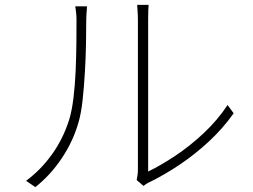

<svg xmlns="http://www.w3.org/2000/svg" viewBox="-20 -759 1040 788"><path d="M541 -20Q543 -30 544.5 -41Q546 -52 546 -63Q546 -71 546 -106Q546 -141 546 -193Q546 -245 546 -305Q546 -365 546 -426Q546 -487 546 -539Q546 -591 546 -627.5Q546 -664 546 -674Q546 -699 544.5 -714.5Q543 -730 543 -739H590Q589 -730 588.5 -714.5Q588 -699 588 -674Q588 -664 588 -626Q588 -588 588 -532Q588 -476 588 -412Q588 -348 588 -285.5Q588 -223 588 -171.5Q588 -120 588 -88Q588 -56 588 -55Q638 -79 698.5 -119Q759 -159 816 -212.5Q873 -266 914 -328L939 -294Q895 -232 838 -179Q781 -126 718.5 -84Q656 -42 597 -13Q587 -9 580 -4Q573 1 569 4ZM87 -17Q147 -61 193 -125Q239 -189 264 -268Q275 -304 281.5 -357Q288 -410 290.5 -469Q293 -528 293.5 -582.5Q294 -637 294 -676Q294 -692 292.5 -706Q291 -720 289 -733H337Q337 -725 336 -715.5Q335 -706 334.5 -696.5Q334 -687 334 -677Q334 -637 333 -581Q332 -525 328.5 -464Q325 -403 319 -348Q313 -293 302 -256Q280 -179 233.5 -109.5Q187 -40 125 9Z"/></svg>

Font: Noto Sans SC ExtraLight
Style: Regular
Weight: 250
Designer: Ryoko NISHIZUKA 西塚涼子 (kana, bopomofo & ideographs); Paul D. Hunt (Latin, Greek & Cyrillic); Sandoll Communications 산돌커뮤니
Foundry: Adobe
Version: Version 2.004-H2;hotconv 1.0.118;makeotfexe 2.5.65603